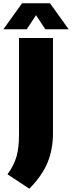

<svg xmlns="http://www.w3.org/2000/svg" viewBox="-66 -971 437 1167"><path d="M-20.5 88.5Q19.5 33.5 34.5 -20Q49.5 -73.5 49.5 -152.5V-740H256V-160.5Q256 -63.5 223.2 16.5Q190.5 96.5 112.5 176ZM351.5 -793H209.5L153 -879L96.5 -793H-45.5L68 -951H238Z"/></svg>

Font: Encode Sans Semi Condensed Black
Style: Regular
Weight: 900
Width: 4
Designer: Multiple Designers
Foundry: Impallari Type
Version: Version 2.000